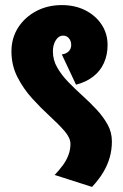

<svg xmlns="http://www.w3.org/2000/svg" viewBox="-20 -695 485 755"><path d="M257 -129Q257 -153 233.5 -180Q210 -207 175.5 -238.5Q141 -270 106.5 -308Q72 -346 48.5 -392Q25 -438 25 -493H188Q188 -459 205 -429.5Q222 -400 248 -373Q274 -346 304 -319Q334 -292 360 -264Q386 -236 403 -205.5Q420 -175 420 -139ZM342 40 195 -7Q213 -26 227 -45Q241 -64 249 -85Q257 -106 257 -129L420 -139Q420 -106 411.5 -76Q403 -46 386 -17.5Q369 11 342 40ZM25 -493Q25 -545 51 -586Q77 -627 122 -651Q167 -675 223 -675L228 -555Q211 -555 199.5 -537Q188 -519 188 -493ZM279 -362 223 -481Q240 -483 250 -493Q260 -503 260 -518H403Q403 -479 388.5 -447Q374 -415 346 -393.5Q318 -372 279 -362ZM260 -518Q260 -534 251 -544.5Q242 -555 228 -555L223 -675Q275 -675 315.5 -654.5Q356 -634 379.5 -598.5Q403 -563 403 -518Z"/></svg>

Font: Akshar Light
Style: Regular
Weight: 300
Designer: Tall Chai
Foundry: Tall Chai
Version: Version 1.100